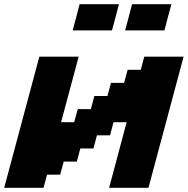

<svg xmlns="http://www.w3.org/2000/svg" viewBox="-20 -895 895 915"><path d="M500 0H687.5Q715.3 -104 771.2 -312.3Q827.1 -520.5 855 -625H667.5L650.9 -562.5H588.4L571.3 -500H508.8L492.2 -437.5H429.7L413.1 -375H350.6L333.5 -312.5H271L355 -625H167.5Q139.6 -520.5 83.7 -312.3Q27.8 -104 0 0H187.5L204.1 -62.5H266.6L283.7 -125H346.2L362.8 -187.5H425.3L441.9 -250H504.4L521 -312.5H583.5ZM576.2 -750H763.7Q769 -770.5 780 -812.5Q791 -854.5 796.9 -875H609.4Q604 -854 593 -812.5Q582 -771 576.2 -750ZM326.2 -750H513.7Q519.5 -771 530.5 -812.5Q541.5 -854 546.9 -875H359.4Q354 -854 343 -812.5Q332 -771 326.2 -750Z"/></svg>

Font: Faithful 32x
Style: SemiboldOblique
Weight: 400
Foundry: Faithful Resource Pack
Version: Version 1.0; January 27, 2023